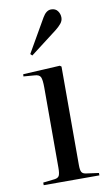

<svg xmlns="http://www.w3.org/2000/svg" viewBox="-88 -820 500 866"><g transform="rotate(-10 162.0 -387.5)"><path d="M40 0V-12L93 -18Q109 -20 114 -30Q119 -40 119 -66V-433Q119 -469 113 -481.5Q107 -494 85 -495L35 -499L36 -509L205 -518L212 -513V-62Q212 -39 217 -30Q222 -21 237 -19L295 -11V0ZM91 -585 83 -593 171 -746Q188 -775 210 -775Q230 -775 240 -761.5Q250 -748 250 -731Q250 -716 239.5 -703.5Q229 -691 215 -680Z"/></g></svg>

Font: Display Regular
Style: Regular
Weight: 400
Designer: Latin by Veronika Burian and Jose Scaglione. Greek by Irene Vlachou. Cyrillic by Vera Evstafieva.
Foundry: TypeTogether
Version: Version 3.002